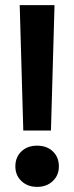

<svg xmlns="http://www.w3.org/2000/svg" viewBox="-20 -720 290 750"><path d="M57 -700H193L179 -210H71ZM40 -70Q40 -106 63.5 -128.5Q87 -151 125 -151Q163 -151 186.5 -128.5Q210 -106 210 -70Q210 -35 186 -12.5Q162 10 125 10Q88 10 64 -12.5Q40 -35 40 -70Z"/></svg>

Font: Sarabun SemiBold
Style: Regular
Weight: 600
Designer: Suppakit Chalermlarp | Katatrad Co.,Ltd.
Foundry: Cadson Demak Co.,Ltd.
Version: Version 1.000; ttfautohint (v1.6)